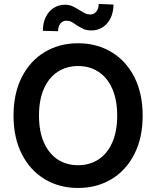

<svg xmlns="http://www.w3.org/2000/svg" viewBox="-20 -934 784 964"><path d="M372.1 9.8Q278.8 9.8 205.3 -33.9Q131.8 -77.6 89.8 -159.9Q47.9 -242.2 47.9 -353.5Q47.9 -465.3 89.8 -547.4Q131.8 -629.4 205.3 -673.1Q278.8 -716.8 372.1 -716.8Q465.3 -716.8 538.8 -673.1Q612.3 -629.4 654.3 -547.4Q696.3 -465.3 696.3 -353.5Q696.3 -241.7 654.3 -159.7Q612.3 -77.6 538.8 -33.9Q465.3 9.8 372.1 9.8ZM372.1 -602.5Q314 -602.5 269.5 -573.5Q225.1 -544.4 200.4 -488.5Q175.8 -432.6 175.8 -353.5Q175.8 -274.4 200.4 -218.5Q225.1 -162.6 269.5 -133.5Q314 -104.5 372.1 -104.5Q430.2 -104.5 474.6 -133.5Q519 -162.6 543.7 -218.5Q568.4 -274.4 568.4 -353.5Q568.4 -432.6 543.7 -488.5Q519 -544.4 474.6 -573.5Q430.2 -602.5 372.1 -602.5ZM305.7 -910.2Q326.7 -910.2 342 -903.6Q357.4 -897 379.9 -882.8Q398.9 -871.1 409.4 -866.2Q419.9 -861.3 432.6 -861.3Q452.1 -861.3 463.9 -876.2Q475.6 -891.1 475.6 -914.1L549.8 -911.1Q549.3 -871.1 534.7 -841.8Q520 -812.5 495.1 -796.9Q470.2 -781.2 439.5 -781.2Q415.5 -781.2 400.1 -788.1Q384.8 -794.9 363.3 -808.6Q349.1 -819.3 337.9 -824.7Q326.7 -830.1 312.5 -830.1Q294.4 -830.1 283 -815.4Q271.5 -800.8 271.5 -777.3L195.3 -779.3Q195.3 -819.3 210 -848.9Q224.6 -878.4 249.8 -894.3Q274.9 -910.2 305.7 -910.2Z"/></svg>

Font: Pretendard JP SemiBold
Style: Regular
Weight: 600
Designer: Base glyphs from Inter by Rasmus Andersson; Hangeul glyphs from Noto Sans CJK(Source Han Sans) by Jang Soo-young and Kan
Foundry: Kil Hyung-jin
Version: Version 1.309